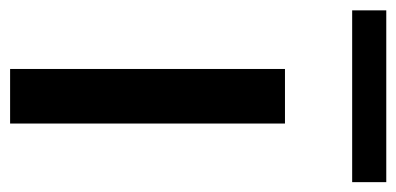

<svg xmlns="http://www.w3.org/2000/svg" viewBox="-262 -562 784 380"><g transform="rotate(90 130.0 -372.0)"><path d="M76.5 0V-544H184.5V0ZM-39.5 -677V-744.5H300.5V-677Z"/></g></svg>

Font: Encode Sans Semi Expanded Medium
Style: Regular
Weight: 500
Width: 6
Designer: Multiple Designers
Foundry: Impallari Type
Version: Version 2.000